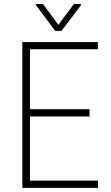

<svg xmlns="http://www.w3.org/2000/svg" viewBox="-20 -916 540 936"><path d="M458 -35.6V0H111.3V-35.6ZM126 -710.9V0H88.9V-710.9ZM416.5 -383.8V-348.1H111.3V-383.8ZM457 -710.9V-675.8H111.3V-710.9ZM189.5 -896.5 264.6 -794.9 340.3 -896.5H374V-889.6L279.8 -765.6H249L154.8 -891.6V-896.5Z"/></svg>

Font: Roboto Condensed ExtraLight
Style: Regular
Weight: 250
Designer: Christian Robertson
Foundry: Google
Version: Version 3.008; 2023